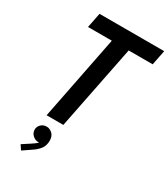

<svg xmlns="http://www.w3.org/2000/svg" viewBox="-236 -828 1061 1209"><g transform="rotate(30 294.5 -223.5)"><path d="M149.9 0 274.4 -629.9H397L271.5 0ZM97.7 -611.8 119.1 -719.7H589.4L567.9 -611.8ZM121.6 272.9 99.1 239.7 155.3 203.1Q164.6 196.8 176.5 188.5Q188.5 180.2 197 168.7Q205.6 157.2 205.1 141.6H216.3Q216.8 151.4 209.7 161.9Q202.6 172.4 185.5 172.4Q166 172.4 147.9 156Q129.9 139.6 129.9 115.2Q129.9 93.3 146.2 77.4Q162.6 61.5 186.5 61.5Q209.5 61.5 228.3 78.9Q247.1 96.2 247.1 128.9Q247.1 167.5 227.1 191.7Q207 215.8 181.6 231.9Z"/></g></svg>

Font: Reddit Sans SemiBold
Style: Italic
Weight: 600
Italic angle: -11.25°
Designer: Stephen Hutchings
Version: Version 1.013